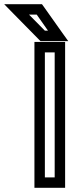

<svg xmlns="http://www.w3.org/2000/svg" viewBox="-142 -875 354 920"><path d="M170 0V-649V-674H145H48H23V-649V0V25H48H145H170V0ZM120 -25H73V-624H120V-25ZM157 -717 67 -844 59 -855H47H-63H-122L-80 -812L45 -685L52 -678H63H137H185L157 -717ZM88 -728H73L-3 -805H34L88 -728Z"/></svg>

Font: Gamestation DisplayOutline
Style: Regular
Weight: 400
Designer: Jonas Hecksher
Foundry: Jonas Hecksher, Playtypeª, e-types AS
Version: Version 1.003